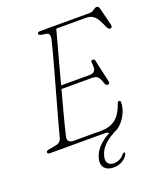

<svg xmlns="http://www.w3.org/2000/svg" viewBox="-166 -825 957 1138"><g transform="rotate(-20 313.0 -255.5)"><path d="M375 0H24.5Q10 0 10.5 -11Q10.5 -20.5 27 -23L66.5 -30Q83.5 -32.5 94.5 -40Q105.5 -47.5 111 -65Q115 -81.5 126.2 -122.8Q137.5 -164 153 -220Q168.5 -276 185.8 -337.8Q203 -399.5 219.2 -457.8Q235.5 -516 247.5 -562.2Q259.5 -608.5 265 -632Q268.5 -647 265 -658.5Q261.5 -670 250.5 -671.5L217 -677Q201 -679.5 201 -689Q201 -700 217.5 -700H529Q546.5 -700 558.8 -710Q571 -720 582 -720Q593.5 -720 598 -703L625.5 -592.5Q628 -582 624.2 -576.8Q620.5 -571.5 614.5 -571.5Q603 -571.5 594 -590.5Q571.5 -646.5 550.8 -663.8Q530 -681 504 -681H313Q303 -643 288.5 -590Q274 -537 257.5 -476.2Q241 -415.5 225 -355H405.5Q428 -355 437.2 -368.2Q446.5 -381.5 441.5 -421.5Q440 -434 452 -434Q464 -434 466 -423L497.5 -282.5Q499.5 -273 495.8 -268.5Q492 -264 487.5 -264Q475 -263.5 469.5 -278Q459.5 -313 447.5 -323.5Q435.5 -334 413.5 -334H219.5Q202.5 -271.5 187.8 -215.8Q173 -160 162.8 -120Q152.5 -80 149.5 -64Q137.5 -21 184 -21H359Q411 -21 446.8 -48.5Q482.5 -76 505 -142Q507.5 -151 516 -151Q525 -151 525 -139.5Q525 -104.5 507.8 -69Q490.5 -33.5 464.5 -9.8Q438.5 14 412 14Q402.5 14 395 7Q387.5 0 375 0ZM443.5 -14 448.5 2.5Q394.5 28 363 57.2Q331.5 86.5 321.5 125.5Q313.5 155.5 326 170.8Q338.5 186 362.5 186Q379.5 186 397.2 178Q415 170 427 154Q433 146.5 439.5 146.5Q447 146.5 443.5 156Q437 175 411.8 192Q386.5 209 353.5 209Q314 209 295.5 186.8Q277 164.5 287 127.5Q310 39 443.5 -14Z"/></g></svg>

Font: Fraunces 9pt S050 Thin
Style: Italic
Weight: 100
Italic angle: -16°
Version: Version 1.000; ttfautohint (v1.8.3)